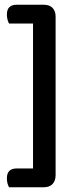

<svg xmlns="http://www.w3.org/2000/svg" viewBox="-20 -673 321 808"><path d="M214 -593V48H119V-593ZM214 -574H18Q14 -581 11.5 -591Q9 -601 9 -612Q9 -633 19.5 -643Q30 -653 49 -653H164Q189 -653 201.5 -639.5Q214 -626 214 -604ZM164 115H18Q14 108 11.5 98.5Q9 89 9 77Q9 56 19.5 46Q30 36 49 36H214V65Q214 87 201.5 101Q189 115 164 115Z"/></svg>

Font: Baloo Bhaijaan 2 Medium
Style: Regular
Weight: 500
Designer: Sanskriti Dholi, Noopur Datye and Ek Type
Foundry: Ek Type
Version: Version 1.701